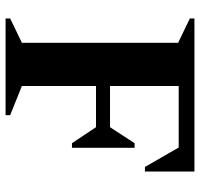

<svg xmlns="http://www.w3.org/2000/svg" viewBox="-34 -666 700 671"><g transform="rotate(90 315.5 -330.0)"><path d="M44 0V-16L129 -57V-603L44 -644V-660H579V-487H563L495 -605H280V-365H424L480 -451H496V-232H480L424 -316H280V-57L382 -16V0Z"/></g></svg>

Font: Spectral SC
Style: Bold
Weight: 700
Designer: Jean-Baptiste Levee
Foundry: Production Type
Version: Version 2.001